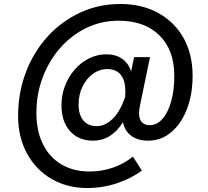

<svg xmlns="http://www.w3.org/2000/svg" viewBox="-20 -751 1046 965"><path d="M648 36 693 106Q640 146 568 170Q496 194 418 194Q318 194 239.5 148.5Q161 103 116 21Q71 -61 71 -168Q71 -285 110 -387.5Q149 -490 219 -567Q289 -644 382.5 -687.5Q476 -731 585 -731Q693 -731 775 -686Q857 -641 902.5 -560Q948 -479 948 -370Q948 -276 919.5 -202.5Q891 -129 840.5 -86.5Q790 -44 725 -44Q672 -44 639 -69Q606 -94 598 -137Q540 -44 448 -44Q375 -44 332 -92Q289 -140 289 -222Q289 -274 307 -320.5Q325 -367 356.5 -402.5Q388 -438 428.5 -458Q469 -478 515 -478Q562 -478 594 -455.5Q626 -433 639 -392L654 -464H734L684 -223Q682 -213 680.5 -202.5Q679 -192 679 -180Q679 -153 692.5 -137.5Q706 -122 733 -122Q769 -122 797 -154Q825 -186 840.5 -242Q856 -298 856 -370Q856 -500 781 -573.5Q706 -647 576 -647Q490 -647 415 -611Q340 -575 283.5 -511Q227 -447 195 -363Q163 -279 163 -183Q163 -92 196 -26Q229 40 289 75.5Q349 111 431 111Q490 111 546.5 92Q603 73 648 36ZM375 -225Q375 -174 399 -145.5Q423 -117 466 -117Q509 -117 547 -154.5Q585 -192 609 -264Q610 -277 610 -292Q610 -347 586.5 -375.5Q563 -404 519 -404Q481 -404 448 -380.5Q415 -357 395 -316.5Q375 -276 375 -225Z"/></svg>

Font: Wix Madefor Text Medium
Style: Italic
Weight: 500
Italic angle: -12°
Designer: Dalton Maag Ltd
Foundry: Dalton Maag Ltd
Version: Version 3.100